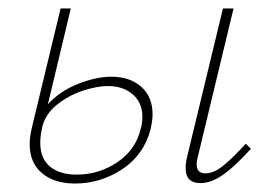

<svg xmlns="http://www.w3.org/2000/svg" viewBox="-20 -428 640 453"><path d="M340 -158Q340 -144 335 -122Q319 -62 268 -28.5Q217 5 157 5Q108 5 79 -19.5Q50 -44 50 -88Q50 -104 55 -126L123 -408H147L93 -182Q121 -213 164 -230Q207 -247 243 -247Q286 -247 313 -223.5Q340 -200 340 -158ZM316 -152Q316 -186 293 -205.5Q270 -225 235 -225Q209 -225 175.5 -214Q142 -203 115 -181.5Q88 -160 80 -130L79 -124Q75 -108 75 -91Q75 -54 98 -35Q121 -16 161 -16Q213 -16 256.5 -45Q300 -74 312 -124Q316 -137 316 -152ZM418 -31Q418 -43 421 -56L506 -408H531L447 -59Q444 -49 444 -40Q444 -19 465 -19Q484 -19 506 -36.5Q528 -54 560 -89L572 -77Q536 -37 507.5 -16.5Q479 4 453 4Q418 4 418 -31Z"/></svg>

Font: Ysabeau Extralight
Style: Italic
Weight: 200
Italic angle: -12°
Designer: Christian Thalmann (Catharsis Fonts)
Version: Version 0.003